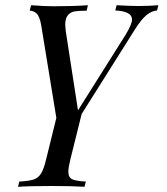

<svg xmlns="http://www.w3.org/2000/svg" viewBox="-20 -535 640 736"><path d="M587 -515 582 -495Q561 -493 541.5 -477Q522 -461 499 -425L293 -98L250 75Q242 107 242 123Q242 145 256.5 152Q271 159 309 161L304 181Q259 178 178 178Q93 178 49 181L54 161Q91 159 109 153Q127 147 137.5 130Q148 113 157 75L196 -83L138 -438Q132 -472 120.5 -483Q109 -494 94 -494L99 -515Q149 -511 186 -511Q262 -511 317 -515L312 -494Q283 -494 267 -491.5Q251 -489 240.5 -477Q230 -465 230 -440Q230 -434 232 -416L279 -112L461 -401Q486 -442 486 -460Q486 -476 470.5 -484.5Q455 -493 422 -495L427 -515Q478 -512 510 -512Q554 -512 587 -515Z"/></svg>

Font: Playfair Display
Style: Italic
Weight: 400
Italic angle: -14°
Designer: Claus Eggers Sørensen
Foundry: Claus Eggers Sørensen
Version: Version 1.200; ttfautohint (v1.6)